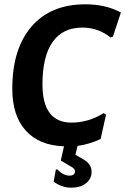

<svg xmlns="http://www.w3.org/2000/svg" viewBox="-20 -671 581 891"><path d="M376 -651Q471 -651 541 -613L504 -501L493 -497Q436 -543 362 -543Q271 -543 224 -476Q177 -409 177 -280Q177 -102 312 -102Q390 -102 461 -146L472 -139L447 -26Q394 -1 340 6L330 47L364 67Q405 89 405 126Q405 159 379 179.5Q353 200 311 200Q266 200 229 172L239 117L245 114Q273 144 303 144Q328 144 328 123Q328 112 311 103L262 74L277 8Q161 4 99 -65.5Q37 -135 37 -259Q37 -444 126 -547.5Q215 -651 376 -651Z"/></svg>

Font: Alegreya Sans
Style: Bold Italic
Weight: 700
Italic angle: -7°
Designer: Juan Pablo del Peral
Foundry: Huerta Tipografica
Version: Version 2.007